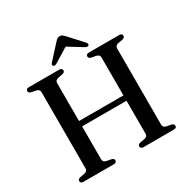

<svg xmlns="http://www.w3.org/2000/svg" viewBox="-193 -1057 1207 1230"><g transform="rotate(-30 410.0 -442.0)"><path d="M180 -351.5H615V-312H180ZM246 -67.5Q246 -57 252.2 -50.8Q258.5 -44.5 270 -42L304 -35.5Q322 -31 322 -17Q322 -9.5 316.5 -4.8Q311 0 299 0H77Q65.5 0 60 -4.8Q54.5 -9.5 54.5 -17Q54.5 -31 72 -35.5L106 -42Q118 -44.5 124.2 -50.8Q130.5 -57 130.5 -67.5V-632.5Q130.5 -643 124.2 -649.2Q118 -655.5 106 -658L72 -664.5Q54.5 -669 54.5 -683Q54.5 -691 60 -695.5Q65.5 -700 77 -700H299Q311 -700 316.5 -695.5Q322 -691 322 -683Q322 -669 304 -664.5L270 -658Q258.5 -655.5 252.2 -649.2Q246 -643 246 -632.5ZM690 -67.5Q690 -57 696.2 -50.8Q702.5 -44.5 714 -42L748.5 -35.5Q766 -31 766 -17Q766 -9.5 760.8 -4.8Q755.5 0 743.5 0H521Q509.5 0 504 -4.8Q498.5 -9.5 498.5 -17Q498.5 -31 516 -35.5L550.5 -42Q562 -44.5 568.2 -50.8Q574.5 -57 574.5 -67.5V-632.5Q574.5 -643 568.2 -649.2Q562 -655.5 550.5 -658L516 -664.5Q498.5 -669 498.5 -683Q498.5 -691 504 -695.5Q509.5 -700 521 -700H743.5Q755.5 -700 760.8 -695.5Q766 -691 766 -683Q766 -669 748.5 -664.5L714 -658Q702.5 -655.5 696.2 -649.2Q690 -643 690 -632.5ZM430 -819.5H390L514.5 -743Q531 -733 540 -740.5Q544 -743.5 544.5 -749.2Q545 -755 538.5 -761.5L444.5 -864.5Q435.5 -874 428.5 -879.2Q421.5 -884.5 410.5 -884.5Q399.5 -884.5 392 -879.2Q384.5 -874 375.5 -864.5L281.5 -761.5Q275 -755 275.5 -749.2Q276 -743.5 280 -740.5Q289.5 -733 305.5 -743Z"/></g></svg>

Font: Fraunces 28pt
Style: Regular
Weight: 400
Version: Version 1.000;[b76b70a41]